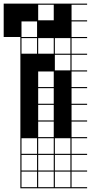

<svg xmlns="http://www.w3.org/2000/svg" viewBox="-111 -747 495 1046"><path d="M363.6 278.8H0V187.9H6.1V272.7H90.9V187.9H0V-727.3H363.6V-721.2H278.8V-636.4H363.6V-630.3H278.8V-545.5H363.6V-539.4H278.8V-454.5H363.6V-448.5H278.8V-363.6H363.6V-357.6H278.8V-272.7H363.6V-266.7H278.8V-181.8H363.6V-175.8H278.8V-90.9H363.6V-84.8H278.8V0H363.6V6.1H278.8V90.9H363.6V97H278.8V181.8H363.6V187.9H278.8V272.7H363.6ZM187.9 -636.4H272.7V-721.2H187.9ZM6.1 -636.4H90.9V-721.2H6.1ZM97 -636.4H181.8V-721.2H97ZM187.9 -545.5H272.7V-630.3H187.9ZM6.1 -545.5H90.9V-630.3H6.1ZM97 -545.5H181.8V-630.3H97ZM187.9 -454.5H272.7V-539.4H187.9ZM6.1 -454.5H90.9V-539.4H6.1ZM97 -454.5H181.8V-539.4H97ZM187.9 -363.6H272.7V-448.5H187.9ZM97 -272.7H181.8V-357.6H97ZM97 -181.8H181.8V-266.7H97ZM97 -90.9H181.8V-175.8H97ZM97 0H181.8V-84.8H97ZM187.9 90.9H272.7V6.1H187.9ZM97 90.9H181.8V6.1H97ZM6.1 90.9H90.9V6.1H6.1ZM97 181.8H181.8V97H97ZM6.1 181.8H90.9V97H6.1ZM272.7 97H187.9V181.8H272.7ZM181.8 272.7V187.9H97V272.7ZM272.7 272.7V187.9H187.9V272.7ZM-90.9 -636.4H0V-545.5H-90.9ZM0 -727.3H90.9V-636.4H0ZM90.9 -636.4H181.8V-545.5H90.9ZM181.8 -727.3H272.7V-636.4H181.8ZM-90.9 -727.3H0V-636.4H-90.9ZM181.8 -636.4H272.7V-545.5H181.8Z"/></svg>

Font: Micro 5 Charted
Style: Regular
Weight: 400
Designer: Sarah Cadigan-Fried
Version: Version 1.000; ttfautohint (v1.8.4.7-5d5b)